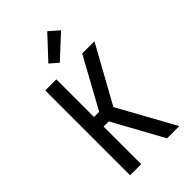

<svg xmlns="http://www.w3.org/2000/svg" viewBox="-288 -1079 1176 1176"><g transform="rotate(-45 300.0 -491.5)"><path d="M104 0V-735H200V-409H245L424 -735H530L327 -368L530 0H424L245 -326H200V0ZM287 -792 234 -838 369 -983 433 -927Z"/></g></svg>

Font: Iosevka Fixed Medium Extended
Style: Regular
Weight: 500
Width: 7
Monospace: yes
Designer: Belleve Invis
Foundry: Belleve Invis
Version: Version 24.1.1; ttfautohint (v1.8.4)